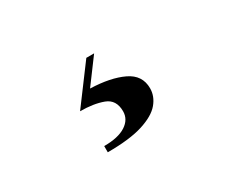

<svg xmlns="http://www.w3.org/2000/svg" viewBox="-57 -139 614 523"><g transform="rotate(-30 250.0 122.0)"><path d="M161.5 248.5V229Q206 229 229.8 213.5Q253.5 198 253.5 172.5Q253.5 136 223.8 125Q194 114 152 114L239.5 -3.5H264L206.5 74Q269.5 76 309 94.8Q348.5 113.5 348.5 155Q348.5 180 330.8 201.2Q313 222.5 272 235.5Q231 248.5 161.5 248.5Z"/></g></svg>

Font: Bodoni Moda SemiBold
Style: Regular
Weight: 600
Designer: Owen Earl
Foundry: indestructible type
Version: Version 2.005; ttfautohint (v1.8.4.7-5d5b)